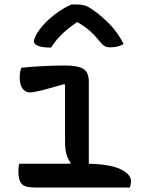

<svg xmlns="http://www.w3.org/2000/svg" viewBox="-20 -836 640 856"><path d="M66 -106H293L295 -111Q270 -140 270 -203V-457L266 -461Q204 -443 167 -433.5Q130 -424 113 -424Q94 -424 81 -440.5Q68 -457 68 -491Q68 -515 75 -534Q122 -539 176.5 -541.5Q231 -544 270 -544Q325 -544 350.5 -529.5Q376 -515 376 -471V-106Q469 -104 516.5 -82Q564 -60 564 -28Q564 -20 562.5 -13.5Q561 -7 559 0H136Q91 0 76.5 -16.5Q62 -33 62 -73Q62 -93 66 -106ZM299 -816H323Q343 -816 358.5 -811.5Q374 -807 401 -787Q435 -763 470.5 -726.5Q506 -690 531 -640Q508 -625 472 -625Q455 -625 444.5 -631.5Q434 -638 420 -657Q403 -678 382 -697Q361 -716 326 -737H323Q279 -707 251.5 -679Q224 -651 208 -624H202Q167 -624 149 -632Q131 -640 131 -651Q131 -659 137 -672.5Q143 -686 157 -705Q182 -739 221.5 -769.5Q261 -800 299 -816Z"/></svg>

Font: Recursive Mn Csl St Med
Style: Regular
Weight: 500
Monospace: yes
Version: Version 1.079;hotconv 1.0.112;makeotfexe 2.5.65598; ttfautoh